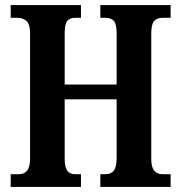

<svg xmlns="http://www.w3.org/2000/svg" viewBox="-20 -734 711 754"><path d="M22 0V-50H56Q75 -50 86.5 -64Q98 -78 98 -111V-603Q98 -639 84 -651.5Q70 -664 49 -664H22V-714H298V-664H274Q254 -664 244 -651.5Q234 -639 234 -605V-402H438V-602Q438 -639 427.5 -651.5Q417 -664 394 -664H374V-714H650V-664H617Q597 -664 585.5 -651.5Q574 -639 574 -602V-110Q574 -77 586 -63.5Q598 -50 617 -50H650V0H374V-50H395Q416 -50 427 -64Q438 -78 438 -114V-344H234V-111Q234 -78 244 -64Q254 -50 274 -50H298V0Z"/></svg>

Font: Noto Serif Hebrew ExtraCondensed
Style: Bold
Weight: 700
Width: 2
Designer: Monotype Design Team
Foundry: Monotype Imaging Inc.
Version: Version 2.004; ttfautohint (v1.8.4.7-5d5b)